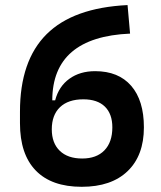

<svg xmlns="http://www.w3.org/2000/svg" viewBox="-20 -716 626 746"><path d="M297.4 9.8Q180.2 9.8 118.9 -53.5Q57.6 -116.7 57.6 -237.3V-282.2Q57.6 -480 160.9 -583Q264.2 -686 475.6 -696.3L485.4 -585.4Q183.6 -572.3 183.1 -326.2H194.3Q208.5 -380.4 249.5 -409.9Q290.5 -439.5 349.6 -439.5Q440.4 -439.5 489.7 -382.6Q539.1 -325.7 539.1 -221.2Q539.1 -111.8 475.8 -51Q412.6 9.8 297.4 9.8ZM299.3 -100.1Q355 -100.1 385.7 -131.8Q416.5 -163.6 416.5 -221.2Q416.5 -273.4 387.5 -301.8Q358.4 -330.1 303.7 -330.1Q245.1 -330.1 213.1 -299.6Q181.2 -269 181.2 -213.4Q181.2 -160.2 212.2 -130.1Q243.2 -100.1 299.3 -100.1Z"/></svg>

Font: Cascadia Code SemiBold
Style: Regular
Weight: 600
Monospace: yes
Designer: Aaron Bell
Foundry: Saja Typeworks
Version: Version 2404.023; ttfautohint (v1.8.4)